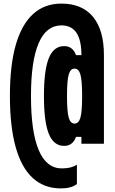

<svg xmlns="http://www.w3.org/2000/svg" viewBox="-20 -838 640 1066"><path d="M318 208Q225 208 162 150.5Q99 93 67 -21.5Q35 -136 35 -305Q35 -475 67.5 -588.5Q100 -702 163.5 -760Q227 -818 321 -818Q436 -818 496.5 -744.5Q557 -671 557 -532V-40H432V-78H402Q384 -28 336 -28Q278 -28 251 -95Q224 -162 224 -305Q224 -448 251 -515Q278 -582 336 -582Q384 -582 402 -532H432Q432 -615 404.5 -656Q377 -697 321 -697Q237 -697 194.5 -598Q152 -499 152 -305Q152 -106 195 -4.5Q238 97 323 97Q351 97 372 91.5Q393 86 407 76V184Q391 196 369 202Q347 208 318 208ZM394 -152Q417 -152 426.5 -185Q436 -218 436 -305Q436 -391 426.5 -424Q417 -457 394 -457Q371 -457 361.5 -424Q352 -391 352 -305Q352 -218 361.5 -185Q371 -152 394 -152Z"/></svg>

Font: Martian Mono Condensed SemiBold
Style: Regular
Weight: 600
Width: 3
Designer: Roman Shamin
Foundry: Evil Martians
Version: Version 1.000